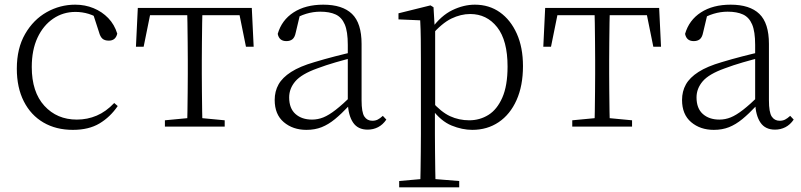

<svg xmlns="http://www.w3.org/2000/svg" viewBox="-20 -542 3431 822"><path d="M292 14Q220 14 166 -17.5Q112 -49 82 -108Q52 -167 52 -248Q52 -335 87.5 -396.5Q123 -458 180 -490Q237 -522 302 -522Q344 -522 380.5 -507Q417 -492 443.5 -464.5Q470 -437 482 -398Q475 -368 446 -368Q428 -368 418.5 -376.5Q409 -385 404 -404L376 -490L419 -452Q388 -474 360 -482.5Q332 -491 303 -491Q250 -491 207.5 -462Q165 -433 140.5 -380.5Q116 -328 116 -255Q116 -148 170 -89Q224 -30 309 -30Q354 -30 394 -47Q434 -64 469 -101L484 -88Q452 -41 406 -13.5Q360 14 292 14Z M562 -342 570 -508H1058L1066 -342H1033L1000 -505L1033 -477H595L628 -505L595 -342ZM686 0V-27L802 -38H826L942 -27V0ZM781 0Q782 -24 782.5 -64.5Q783 -105 783.5 -148.5Q784 -192 784 -226V-283Q784 -316 783.5 -359.5Q783 -403 782.5 -443.5Q782 -484 781 -508H847Q846 -484 845.5 -443.5Q845 -403 844.5 -359.5Q844 -316 844 -283V-226Q844 -192 844.5 -148.5Q845 -105 845.5 -64.5Q846 -24 847 0Z M1292 14Q1234 14 1195 -19Q1156 -52 1156 -114Q1156 -151 1172.5 -180.5Q1189 -210 1226.5 -234Q1264 -258 1326 -276Q1369 -289 1413.5 -300.5Q1458 -312 1498 -321V-297Q1458 -287 1416.5 -275Q1375 -263 1338 -249Q1271 -225 1244.5 -194Q1218 -163 1218 -125Q1218 -78 1245 -54Q1272 -30 1316 -30Q1341 -30 1364.5 -39.5Q1388 -49 1417.5 -72Q1447 -95 1487 -134L1493 -89H1474Q1442 -55 1414 -32Q1386 -9 1357 2.5Q1328 14 1292 14ZM1554 13Q1512 13 1491.5 -17.5Q1471 -48 1469 -102V-106V-350Q1469 -407 1456 -437.5Q1443 -468 1417 -480Q1391 -492 1351 -492Q1321 -492 1291 -483Q1261 -474 1229 -454L1265 -482L1246 -402Q1242 -382 1232 -374Q1222 -366 1206 -366Q1175 -366 1169 -397Q1186 -456 1237 -489Q1288 -522 1364 -522Q1446 -522 1487 -482.5Q1528 -443 1528 -354V-113Q1528 -61 1540 -43Q1552 -25 1574 -25Q1587 -25 1597 -30Q1607 -35 1619 -46L1634 -30Q1619 -8 1598.5 2.5Q1578 13 1554 13Z M1689 260V233L1801 223H1822L1946 233V260ZM1779 260Q1780 229 1780.5 189.5Q1781 150 1781.5 108.5Q1782 67 1782 32V-278Q1782 -330 1781.5 -374Q1781 -418 1779 -455L1686 -459V-485L1823 -519L1836 -511L1841 -425L1843 -420V-80L1842 -71V32Q1842 66 1842.5 107.5Q1843 149 1843.5 189Q1844 229 1845 260ZM2002 14Q1959 14 1913.5 -4.5Q1868 -23 1829 -75H1816L1828 -108Q1869 -62 1907 -44.5Q1945 -27 1989 -27Q2034 -27 2071 -50Q2108 -73 2130.5 -124Q2153 -175 2153 -257Q2153 -369 2108.5 -425.5Q2064 -482 1993 -482Q1953 -482 1912.5 -462.5Q1872 -443 1825 -389L1816 -420H1828Q1868 -475 1916.5 -498.5Q1965 -522 2013 -522Q2074 -522 2120 -489.5Q2166 -457 2192.5 -398Q2219 -339 2219 -259Q2219 -175 2191.5 -113.5Q2164 -52 2115 -19Q2066 14 2002 14Z M2306 -342 2314 -508H2802L2810 -342H2777L2744 -505L2777 -477H2339L2372 -505L2339 -342ZM2430 0V-27L2546 -38H2570L2686 -27V0ZM2525 0Q2526 -24 2526.5 -64.5Q2527 -105 2527.5 -148.5Q2528 -192 2528 -226V-283Q2528 -316 2527.5 -359.5Q2527 -403 2526.5 -443.5Q2526 -484 2525 -508H2591Q2590 -484 2589.5 -443.5Q2589 -403 2588.5 -359.5Q2588 -316 2588 -283V-226Q2588 -192 2588.5 -148.5Q2589 -105 2589.5 -64.5Q2590 -24 2591 0Z M3036 14Q2978 14 2939 -19Q2900 -52 2900 -114Q2900 -151 2916.5 -180.5Q2933 -210 2970.5 -234Q3008 -258 3070 -276Q3113 -289 3157.5 -300.5Q3202 -312 3242 -321V-297Q3202 -287 3160.5 -275Q3119 -263 3082 -249Q3015 -225 2988.5 -194Q2962 -163 2962 -125Q2962 -78 2989 -54Q3016 -30 3060 -30Q3085 -30 3108.5 -39.5Q3132 -49 3161.5 -72Q3191 -95 3231 -134L3237 -89H3218Q3186 -55 3158 -32Q3130 -9 3101 2.5Q3072 14 3036 14ZM3298 13Q3256 13 3235.5 -17.5Q3215 -48 3213 -102V-106V-350Q3213 -407 3200 -437.5Q3187 -468 3161 -480Q3135 -492 3095 -492Q3065 -492 3035 -483Q3005 -474 2973 -454L3009 -482L2990 -402Q2986 -382 2976 -374Q2966 -366 2950 -366Q2919 -366 2913 -397Q2930 -456 2981 -489Q3032 -522 3108 -522Q3190 -522 3231 -482.5Q3272 -443 3272 -354V-113Q3272 -61 3284 -43Q3296 -25 3318 -25Q3331 -25 3341 -30Q3351 -35 3363 -46L3378 -30Q3363 -8 3342.5 2.5Q3322 13 3298 13Z"/></svg>

Font: Noto Serif HK ExtraLight
Style: Regular
Weight: 200
Designer: Ryoko NISHIZUKA 西塚涼子 (kana & ideographs); Frank Grießhammer (Latin, Greek & Cyrillic); Wenlong ZHANG 张文龙 (bopomofo); San
Foundry: Adobe
Version: Version 2.002-H1;hotconv 1.1.0;makeotfexe 2.6.0